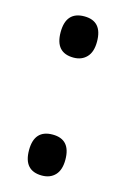

<svg xmlns="http://www.w3.org/2000/svg" viewBox="-92 -592 426 648"><g transform="rotate(15 120.5 -268.0)"><path d="M57.1 -474.1Q57.1 -546.4 121.1 -546.4Q184.1 -546.4 184.1 -474.6Q184.1 -438.5 166.7 -420.4Q149.4 -402.3 121.1 -402.3Q57.1 -402.3 57.1 -474.1ZM57.1 -62Q57.1 -133.3 121.1 -133.3Q184.1 -133.3 184.1 -62Q184.1 -26.4 167 -8.3Q149.9 9.8 121.1 9.8Q57.1 9.8 57.1 -62Z"/></g></svg>

Font: Open Sans Condensed SemiBold
Style: Regular
Weight: 600
Width: 3
Designer: Monotype Design Team
Foundry: Monotype Imaging Inc.
Version: Version 3.000; ttfautohint (v1.8.4)